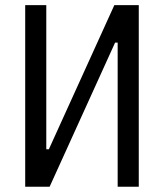

<svg xmlns="http://www.w3.org/2000/svg" viewBox="-20 -713 626 733"><path d="M76.2 0V-693.4H156.7V-143.1H166.5L416.5 -693.4H509.8V0H429.2V-550.3H419.4L169.4 0Z"/></svg>

Font: Cascadia Mono SemiLight
Style: Regular
Weight: 350
Monospace: yes
Designer: Aaron Bell
Foundry: Saja Typeworks
Version: Version 2404.023; ttfautohint (v1.8.4)